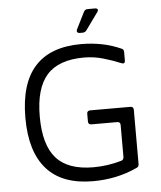

<svg xmlns="http://www.w3.org/2000/svg" viewBox="-58 -897 802 957"><g transform="rotate(-5 343.5 -418.5)"><path d="M369 10Q215 10 137.5 -77Q60 -164 60 -334Q60 -676 369 -676Q421 -676 470.5 -666.5Q520 -657 567 -636Q579 -632 579 -618V-576Q579 -556 560 -564Q517 -582 471 -595Q425 -608 377 -608Q250 -608 191 -541.5Q132 -475 132 -334Q132 -192 191 -125.5Q250 -59 377 -59Q448 -59 517 -79Q530 -83 530 -97V-257Q530 -273 514 -273H385Q369 -273 369 -289V-327Q369 -343 385 -343H586Q602 -343 602 -327V-55Q602 -42 590 -37Q538 -13 483 -1.5Q428 10 369 10ZM367 -732Q358 -732 354.5 -737.5Q351 -743 355 -751L397 -835Q403 -847 416 -847H453Q463 -847 466 -841.5Q469 -836 463 -828L401 -742Q394 -732 382 -732Z"/></g></svg>

Font: Pitagon Sans
Style: Regular
Weight: 400
Designer: Travis Tran
Foundry: Pitagon
Version: Version 1.001; ttfautohint (v1.8.4.7-5d5b);gftools[0.9.26]